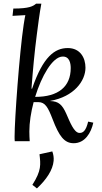

<svg xmlns="http://www.w3.org/2000/svg" viewBox="-20 -775 560 1054"><path d="M178.2 -754.9C162.1 -741.2 141.1 -728 53.2 -728L48.8 -688L119.1 -691.9C116.2 -674.8 114.7 -672.9 109.9 -639.2C86.4 -481.9 60.1 -118.2 60.1 -25.9C60.1 -15.1 60.1 -8.8 61 0H143.1C142.1 -17.1 141.1 -33.2 141.1 -53.2C141.1 -102.1 149.9 -159.2 164.6 -214.4H190.9C228.5 -213.9 243.7 -185.5 269 -120.1C304.2 -27.8 333 11.2 384.3 11.2C446.3 11.2 480 -45.4 492.2 -101.6L463.9 -107.4C452.1 -57.6 436 -43.5 414.1 -45.4C386.2 -48.3 364.7 -103 344.2 -149.9C321.8 -200.2 301.8 -219.2 255.9 -220.2V-221.2C387.2 -244.6 449.2 -331.5 449.2 -403.3C449.2 -457 420.9 -511.2 352.1 -511.2C281.2 -511.2 216.3 -464.8 156.2 -288.1H152.8C160.2 -388.2 169.9 -492.2 182.1 -585C188 -629.9 197.3 -705.1 207 -754.9ZM172.9 -243.2C208.5 -358.4 267.1 -460.4 321.3 -464.4C362.3 -467.3 368.2 -426.3 368.2 -401.4C368.2 -299.3 300.3 -243.2 173.8 -243.2ZM196.8 71.8C203.1 127.9 208.5 160.2 157.7 239.7L182.6 259.3C233.9 211.9 270 158.7 274.4 107.9C275.9 90.3 273.4 72.8 267.1 56.2Z"/></svg>

Font: Lora Italic
Style: Regular
Weight: 400
Italic angle: -3°
Designer: Olga Karpushina, Alexei Vanyashin
Foundry: Cyreal
Version: Version 1.011;PS 001.011;hotconv 1.0.70;makeotf.lib2.5.58329